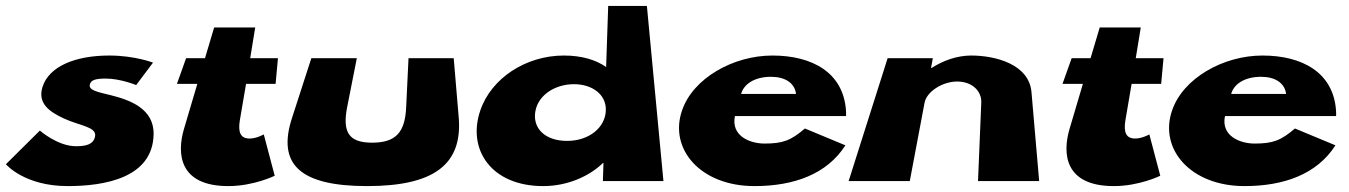

<svg xmlns="http://www.w3.org/2000/svg" viewBox="-58 -613 4566 650"><path d="M312 -425C196 -425 108 -388 86 -319C68 -262 111 -234 158 -212C212 -187 269 -184 264 -152C259 -121 226 -118 199 -118C137 -118 77 -171 77 -171L-38 -57C-38 -57 24 17 171 17C295 17 459 -10 462 -158C464 -246 380 -275 316 -291C275 -301 242 -307 246 -326C249 -342 265 -347 300 -347C350 -347 403 -325 403 -325L460 -401C460 -401 398 -425 312 -425Z M636 -416H572L541 -329H610L565 -177C540 -93 548 17 715 17C801 17 872 -18 872 -18L835 -158C835 -158 811 -144 787 -144C757 -144 747 -164 754 -206L775 -329H875L883 -416H789L806 -520H667Z M1150 -416H996L931 -215C879 -57 957 17 1185 17C1412 17 1508 -57 1495 -215L1478 -416H1325L1317 -249C1313 -165 1282 -130 1202 -130C1123 -130 1101 -165 1117 -249Z M1568 -239C1523 -108 1604 17 1781 17C1864 17 1938 -17 1983 -61H1985L1983 0H2188L2132 -593H2001L1994 -386C1959 -411 1910 -425 1851 -425C1722 -425 1605 -348 1568 -239ZM1755 -239C1766 -293 1823 -328 1885 -328C1947 -328 1995 -293 1993 -239C1991 -181 1936 -136 1862 -136C1785 -136 1743 -181 1755 -239Z M2806 -220C2807 -224 2806 -233 2806 -239C2797 -368 2691 -425 2557 -425C2424 -425 2288 -348 2251 -239C2206 -109 2313 17 2496 17C2631 17 2742 -24 2804 -121L2667 -178C2619 -137 2592 -127 2530 -127C2482 -127 2416 -152 2430 -220ZM2451 -295C2460 -328 2496 -353 2552 -353C2599 -353 2632 -333 2637 -295Z M2815 0H3022L3072 -265C3079 -303 3133 -337 3182 -337C3235 -337 3266 -303 3264 -265L3253 0H3460L3434 -301C3426 -396 3311 -425 3230 -425C3182 -425 3135 -408 3096 -383H3094L3100 -416H2947Z M3634 -416H3570L3539 -329H3608L3563 -177C3538 -93 3546 17 3713 17C3799 17 3870 -18 3870 -18L3833 -158C3833 -158 3809 -144 3785 -144C3755 -144 3745 -164 3752 -206L3773 -329H3873L3881 -416H3787L3804 -520H3665Z M4465 -220C4466 -224 4465 -233 4465 -239C4456 -368 4350 -425 4216 -425C4083 -425 3947 -348 3910 -239C3865 -109 3972 17 4155 17C4290 17 4401 -24 4463 -121L4326 -178C4278 -137 4251 -127 4189 -127C4141 -127 4075 -152 4089 -220ZM4110 -295C4119 -328 4155 -353 4211 -353C4258 -353 4291 -333 4296 -295Z"/></svg>

Font: Hussar Milosc
Style: Bold
Weight: 700
Foundry: Cannot Into Space Fonts
Version: Version 1.02